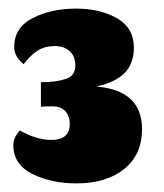

<svg xmlns="http://www.w3.org/2000/svg" viewBox="-20 -695 381 446"><path d="M291 -584Q291 -548 270 -526Q249 -504 204 -494Q310 -485 310 -395Q310 -336 268.5 -302.5Q227 -269 158 -269Q99 -269 55 -291Q11 -313 11 -358Q11 -375 26 -392Q65 -370 99 -370Q142 -370 142 -407Q142 -426 131.5 -437Q121 -448 102 -448Q81 -448 75 -447V-504Q110 -504 132.5 -511.5Q155 -519 155 -542Q155 -564 142 -576Q129 -588 107 -588Q84 -588 67.5 -577.5Q51 -567 35 -546Q13 -563 13 -586Q13 -631 56 -653Q99 -675 156 -675Q213 -675 252 -652.5Q291 -630 291 -584Z"/></svg>

Font: Sansita Black
Style: Regular
Weight: 900
Designer: Pablo Cosgaya
Foundry: Omnibus-Type
Version: Version 1.006; ttfautohint (v1.5)